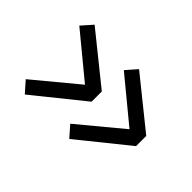

<svg xmlns="http://www.w3.org/2000/svg" viewBox="-81 -699 811 811"><g transform="rotate(45 325.0 -293.5)"><path d="M373 -85 330.5 -133.5 558.5 -322.5 594 -263ZM594 -263H562V-324H594ZM558.5 -265.5 330.5 -453.5 373 -502 594 -324ZM107.5 -85 64.5 -133.5 292.5 -322.5 328.5 -263ZM328.5 -263H296.5V-324H328.5ZM292.5 -265.5 64.5 -453.5 107.5 -502 328.5 -324Z"/></g></svg>

Font: Trispace Thin
Style: Regular
Weight: 400
Version: Version 1.210